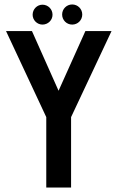

<svg xmlns="http://www.w3.org/2000/svg" viewBox="-20 -839 558 859"><path d="M215 -773C215 -798 195 -818 170 -818C146 -818 126 -798 126 -773C126 -749 146 -729 170 -729C195 -729 215 -749 215 -773ZM303 -729C328 -729 348 -749 348 -774C348 -799 328 -819 303 -819C278 -819 258 -799 258 -774C258 -749 278 -729 303 -729ZM298 0V-315L479 -700H362L242 -433L123 -700H7L187 -315V0Z"/></svg>

Font: Advent Pro
Style: Bold
Weight: 700
Designer: Andreas Kalpakidis
Foundry: Andreas Kalpakidis
Version: Version 2.002 2008